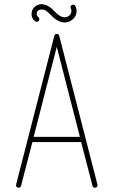

<svg xmlns="http://www.w3.org/2000/svg" viewBox="-20 -912 554 930"><path d="M134 -833C137 -824 142 -815 150 -809C156 -805 164 -806 168 -811C172 -817 171 -825 166 -829C163 -831 160 -835 158 -840C158 -841 158 -843 158 -845C158 -847 158 -850 159 -853C161 -857 165 -861 168 -863C172 -865 176 -866 182 -866C187 -866 193 -865 198 -863C201 -861 206 -858 213 -852C224 -843 233 -831 246 -821C254 -815 262 -811 271 -807C278 -805 286 -803 293 -803C296 -803 298 -804 301 -804C313 -805 322 -810 329 -816C337 -821 344 -830 348 -841C350 -847 351 -853 351 -859C351 -867 349 -875 345 -883C342 -889 335 -891 328 -888C322 -885 320 -878 323 -871C325 -868 326 -863 326 -859C326 -855 325 -852 324 -849C322 -843 318 -838 314 -835C310 -832 305 -830 298 -829C296 -829 295 -828 293 -828C289 -828 284 -829 279 -831C273 -833 267 -837 262 -841C251 -849 242 -860 230 -871C224 -876 217 -881 209 -885C201 -889 192 -891 182 -892C171 -892 162 -888 155 -884C147 -879 140 -871 136 -862C134 -857 133 -851 133 -845C133 -841 133 -837 134 -833ZM243 -738 58 -18C56 -11 60 -5 67 -3C74 -1 80 -5 82 -12L137 -224H373L428 -12C430 -5 436 -1 443 -3C450 -5 454 -11 452 -18L267 -738C266 -744 261 -748 255 -748C249 -748 244 -744 243 -738ZM143 -249 255 -685 367 -249Z"/></svg>

Font: LS
Style: Light
Weight: 300
Designer: BSozoo
Foundry: BSozoo
Version: Version 001.000